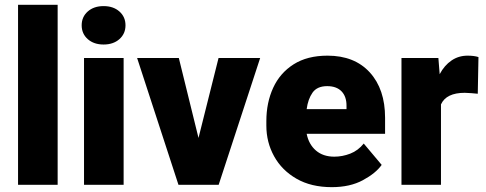

<svg xmlns="http://www.w3.org/2000/svg" viewBox="-20 -770 2024 800"><path d="M220.2 -750V0H55.2V-750Z M320.3 -664.6Q320.3 -699.7 345.7 -722.2Q371.1 -744.6 411.6 -744.6Q452.1 -744.6 477.5 -722.2Q502.9 -699.7 502.9 -664.6Q502.9 -629.4 477.5 -606.9Q452.1 -584.5 411.6 -584.5Q371.1 -584.5 345.7 -606.9Q320.3 -629.4 320.3 -664.6ZM495.1 -528.3V0H330.1V-528.3Z M725.1 -528.3 807.1 -195.3 890.6 -528.3H1064L891.1 0H723.6L551.3 -528.3Z M1362.3 9.8Q1276.4 9.8 1215.3 -25.4Q1154.3 -60.5 1122.1 -118.9Q1089.8 -177.2 1089.8 -246.6V-265.1Q1089.8 -342.3 1118.2 -404.1Q1146.5 -465.8 1203.4 -502Q1260.3 -538.1 1344.7 -538.1Q1457 -538.1 1520.8 -468.3Q1584.5 -398.4 1584.5 -279.3V-212.4H1257.8Q1266.6 -168.5 1296.4 -142.8Q1326.2 -117.2 1373 -117.2Q1406.7 -117.2 1439.5 -129.9Q1472.2 -142.6 1495.6 -171.9L1570.3 -83Q1545.9 -48.3 1492.2 -19.3Q1438.5 9.8 1362.3 9.8ZM1343.3 -411.1Q1301.3 -411.1 1282.2 -384Q1263.2 -356.9 1257.8 -315.4H1423.8V-328.1Q1424.3 -367.2 1403.3 -389.2Q1382.3 -411.1 1343.3 -411.1Z M1973.6 -532.2 1970.7 -379.4Q1960.9 -380.4 1944.3 -381.8Q1927.7 -383.3 1916.5 -383.3Q1839.4 -383.3 1817.4 -335V0H1652.8V-528.3H1806.6L1812 -460.9Q1831.5 -497.6 1861.1 -517.8Q1890.6 -538.1 1928.2 -538.1Q1955.6 -538.1 1973.6 -532.2Z"/></svg>

Font: Vazirmatn FD Black
Style: Regular
Weight: 900
Designer: Saber Rastikerdar
Foundry: Saber Rastikerdar
Version: Version 33.003